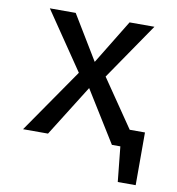

<svg xmlns="http://www.w3.org/2000/svg" viewBox="-79 -612 773 839"><g transform="rotate(10 307.5 -193.0)"><path d="M162.1 0H51.3L248.7 -285.1L74.9 -540.5H189.7L308.7 -344.1L428.7 -540.5H539L366.7 -289.2L510.8 -78.5H578.5V155.4H499L483.1 0H445.6L304.6 -227.2Z"/></g></svg>

Font: Fira Code Retina
Style: Regular
Weight: 450
Monospace: yes
Designer: Carrois Corporate, Edenspiekermann AG, Nikita Prokopov
Foundry: Carrois Corporate, Edenspiekermann AG, Nikita Prokopov
Version: Version 6.002